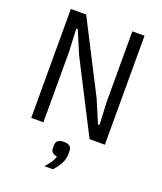

<svg xmlns="http://www.w3.org/2000/svg" viewBox="-168 -804 973 1156"><g transform="rotate(20 318.5 -226.0)"><path d="M225 -453 164 -597H154L161 -453V0H83V-698H181L413 -245L474 -101H484L477 -245V-698H555V0H457ZM318 68Q368 68 368 108V126Q368 161 351 192Q334 223 311 246H257Q277 223 289.5 205.5Q302 188 308 165Q288 163 278 153Q268 143 268 126V108Q268 68 318 68Z"/></g></svg>

Font: IBM Plex Sans Cond
Style: Regular
Weight: 400
Width: 3
Designer: Mike Abbink, Paul van der Laan, Pieter van Rosmalen
Foundry: Bold Monday
Version: Version 1.3